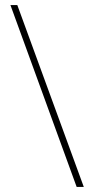

<svg xmlns="http://www.w3.org/2000/svg" viewBox="-20 -734 366 754"><path d="M48 -714H21L281 0H309Z"/></svg>

Font: Noto Sans Lao UI Cond Thin
Style: Regular
Weight: 100
Width: 3
Designer: Monotype Design Team
Foundry: Monotype Imaging Inc.
Version: Version 2.000